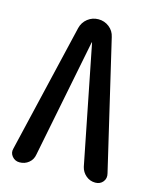

<svg xmlns="http://www.w3.org/2000/svg" viewBox="-110 -807 721 884"><g transform="rotate(15 250.0 -365.0)"><path d="M67.4 0Q45.9 0 32.2 -16.6Q18.6 -33.2 24.4 -53.7L168.9 -667Q175.8 -695.3 198.2 -712.9Q220.7 -730.5 249.5 -730.5Q278.3 -730.5 300.8 -712.9Q323.2 -695.3 329.1 -667L472.7 -55.7Q478.5 -33.2 465.3 -16.6Q452.1 0 428.7 0Q403.3 0 384.3 -16.1Q365.2 -32.2 359.4 -56.6L248 -619.1Q248 -620.1 247.1 -620.1Q246.1 -620.1 246.1 -619.1L133.8 -54.7Q129.9 -30.3 111.3 -15.1Q92.8 0 67.4 0Z"/></g></svg>

Font: Rounded-X Mgen+ 1mn medium
Style: Regular
Weight: 500
Designer: [Source Han Sans]
Ryoko NISHIZUKA  (kana & ideographs); Paul D. Hunt (Latin, Greek & Cyrillic); Wenlong ZHANG  (bopomofo
Version: Version 1.059.20150602